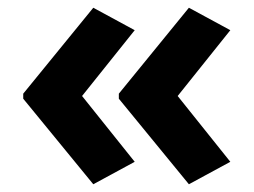

<svg xmlns="http://www.w3.org/2000/svg" viewBox="-20 -522 655 496"><path d="M40 -280 221 -502 328 -444 192 -274 328 -104 221 -46 40 -267ZM287 -280 468 -502 575 -444 439 -274 575 -104 468 -46 287 -267Z"/></svg>

Font: Noto Sans Cham
Style: Regular
Weight: 400
Designer: Monotype Design Team
Foundry: Monotype Imaging Inc.
Version: Version 2.002